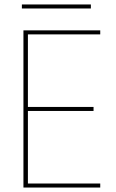

<svg xmlns="http://www.w3.org/2000/svg" viewBox="-20 -840 519 860"><path d="M429 -704V-686H105V-361H399V-343H105V-18H429V0H85V-704ZM78 -802V-820H387V-802Z"/></svg>

Font: Poppins Devanagari Thin
Style: Regular
Weight: 100
Designer: Ninad Kale (Devanagari), Jonny Pinhorn (Latin)
Foundry: Indian Type Foundry
Version: 4.005